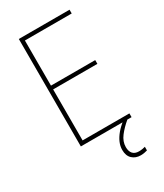

<svg xmlns="http://www.w3.org/2000/svg" viewBox="-227 -801 943 1105"><g transform="rotate(-30 244.0 -248.5)"><path d="M431 0H94V-714H431V-689H120V-389H414V-364H120V-25H431ZM316 133Q316 161 329.5 176.5Q343 192 370 192Q382 192 394 190Q406 188 412 186V210Q405 212 393.5 214.5Q382 217 368 217Q334 217 312 196.5Q290 176 290 137Q290 112 300.5 87.5Q311 63 331.5 38.5Q352 14 384 -10L403 0Q367 30 341.5 63Q316 96 316 133Z"/></g></svg>

Font: Noto Sans Khmer SemiCondensed Thin
Style: Regular
Weight: 250
Width: 4
Designer: Danh Hong and the Monotype Design Team
Foundry: Monotype Imaging Inc.
Version: Version 2.004